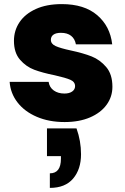

<svg xmlns="http://www.w3.org/2000/svg" viewBox="-20 -588 608 936"><path d="M295 7Q219 7 159.5 -18.5Q100 -44 65.5 -88.5Q31 -133 27 -189H217Q221 -162 242 -147Q263 -132 294 -132Q318 -132 332 -142Q346 -152 346 -168Q346 -189 323 -199Q300 -209 247 -221Q187 -233 147 -248Q107 -263 77.5 -297Q48 -331 48 -389Q48 -439 75 -479.5Q102 -520 154.5 -544Q207 -568 281 -568Q391 -568 454 -514Q517 -460 527 -372H350Q345 -399 326.5 -413.5Q308 -428 277 -428Q253 -428 240.5 -419Q228 -410 228 -394Q228 -374 251 -363.5Q274 -353 325 -342Q386 -329 426.5 -313Q467 -297 497.5 -261.5Q528 -226 528 -165Q528 -116 499.5 -77Q471 -38 418.5 -15.5Q366 7 295 7ZM353 38Q375 99 375 164Q375 237 336.5 282.5Q298 328 223 328V257Q277 257 277 186V173H209V38Z"/></svg>

Font: Fz Poppins ExtBd
Style: Regular
Weight: 800
Designer: Ninad Kale (Devanagari), Jonny Pinhorn (Latin)
Foundry: Indian Type Foundry
Version: Vit hóa bi Vntype.Com & FontZin.Com